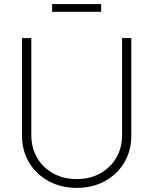

<svg xmlns="http://www.w3.org/2000/svg" viewBox="-20 -915 755 946"><path d="M357.9 10.7Q279.8 10.7 218.8 -22.9Q157.7 -56.6 123 -114.7Q88.4 -172.9 88.4 -247.1V-727.5H134.3V-249.5Q134.3 -187 162.8 -137.9Q191.4 -88.9 241.9 -60.8Q292.5 -32.7 357.9 -32.7Q423.8 -32.7 474.1 -60.8Q524.4 -88.9 553 -137.9Q581.5 -187 581.5 -249.5V-727.5H627V-247.1Q627 -172.9 592.5 -114.7Q558.1 -56.6 497.3 -22.9Q436.5 10.7 357.9 10.7ZM478.5 -895V-856.9H236.8V-895Z"/></svg>

Font: Inter 18pt ExtraLight
Style: Regular
Weight: 250
Designer: Rasmus Andersson
Foundry: rsms
Version: Version 4.001;git-66647c0bb